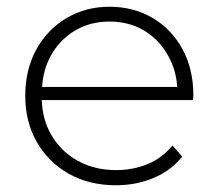

<svg xmlns="http://www.w3.org/2000/svg" viewBox="-20 -546 649 570"><path d="M324 4Q245 4 184.5 -30Q124 -64 89.5 -124Q55 -184 55 -261Q55 -339 87.5 -398.5Q120 -458 177 -492Q234 -526 305 -526Q376 -526 432.5 -493Q489 -460 521.5 -400.5Q554 -341 554 -263Q554 -260 553.5 -256.5Q553 -253 553 -249H104Q106 -191 132 -146Q161 -96 211 -68.5Q261 -41 325 -41Q375 -41 418.5 -59Q462 -77 492 -114L521 -81Q487 -39 435.5 -17.5Q384 4 324 4ZM506 -288Q503 -338 480 -379Q454 -427 409 -454.5Q364 -482 305 -482Q247 -482 201.5 -454.5Q156 -427 130 -379Q108 -338 105 -288Z"/></svg>

Font: Montserrat Z Light
Style: Regular
Weight: 300
Designer: Julieta Ulanovsky
Foundry: Julieta Ulanovsky
Version: Version 8.000